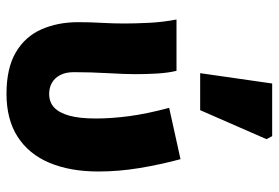

<svg xmlns="http://www.w3.org/2000/svg" viewBox="-150 -674 837 576"><g transform="rotate(90 268.0 -386.5)"><path d="M262 12Q185 12 137.5 -16Q90 -44 68.5 -93Q47 -142 47 -203Q47 -239 49 -273Q51 -307 51 -342Q51 -372 49 -414.5Q47 -457 39 -498H193Q199 -473 201 -441Q203 -409 203 -374Q203 -345 200 -292.5Q197 -240 197 -190Q197 -166 205.5 -149.5Q214 -133 228.5 -124.5Q243 -116 262 -116Q287 -116 303 -131Q319 -146 327.5 -176.5Q336 -207 336 -256Q336 -302 329 -355.5Q322 -409 304 -476L458 -510Q474 -451 484.5 -388Q495 -325 495 -264Q495 -179 469 -117Q443 -55 391 -21.5Q339 12 262 12ZM200 -569 231 -785H389L398 -768L311 -569Z"/></g></svg>

Font: Source Sans 3 ExtraBold
Style: Regular
Weight: 800
Designer: Paul D. Hunt
Foundry: Adobe
Version: Version 3.052;hotconv 1.1.0;makeotfexe 2.6.0